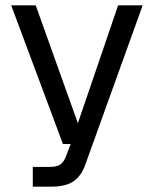

<svg xmlns="http://www.w3.org/2000/svg" viewBox="-20 -550 577 720"><path d="M103 150V76H164Q192 76 205 67.5Q218 59 226 40L245 -10H216L22 -530H114L272 -88L423 -530H515L300 67Q285 110 255.5 130Q226 150 172 150Z"/></svg>

Font: Geist
Style: Regular
Weight: 400
Designer: Basement.studio, Andrés Briganti, Mateo Zaragoza
Foundry: Basement.studio, Vercel, Andrés Briganti, Guido Ferreyra, Mateo Zaragoza
Version: Version 1.401